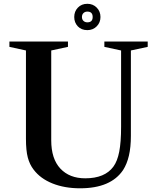

<svg xmlns="http://www.w3.org/2000/svg" viewBox="-20 -980 826 1010"><path d="M401.5 10.5Q319.5 10.5 256 -15Q192.5 -40.5 157 -87.5Q136 -114.5 126.2 -151.5Q116.5 -188.5 116.5 -250V-714.5L29.5 -733.5V-761.5H337.5V-733.5L249.5 -714.5V-242Q249.5 -144.5 297.5 -93.2Q345.5 -42 428.5 -42Q531.5 -42 576.5 -103.5Q597.5 -132 607.2 -182Q617 -232 617 -313.5V-714.5L529 -733.5V-761.5H757V-733.5L668.5 -714.5V-265.5Q668.5 -205.5 658.2 -161.5Q648 -117.5 627.5 -85.5Q563 10.5 401.5 10.5ZM439.5 -821.5Q408 -821.5 389.2 -841.5Q370.5 -861.5 370.5 -890.5Q370.5 -920 389.8 -940Q409 -960 439.5 -960Q469 -960 488.8 -940Q508.5 -920 508.5 -890.5Q508.5 -861.5 488.8 -841.5Q469 -821.5 439.5 -821.5ZM439.5 -862.5Q467.5 -862.5 467.5 -890.5Q467.5 -919 439.5 -919Q427 -919 419 -911.2Q411 -903.5 411 -890.5Q411 -878 419 -870.2Q427 -862.5 439.5 -862.5Z"/></svg>

Font: Libre Caslon Text Medium
Style: Regular
Weight: 500
Designer: Pablo Impallari, Rodrigo Fuenzalida, Katja Schimmel
Foundry: Pablo Impallari, Rodrigo Fuenzalida
Version: Version 2.000